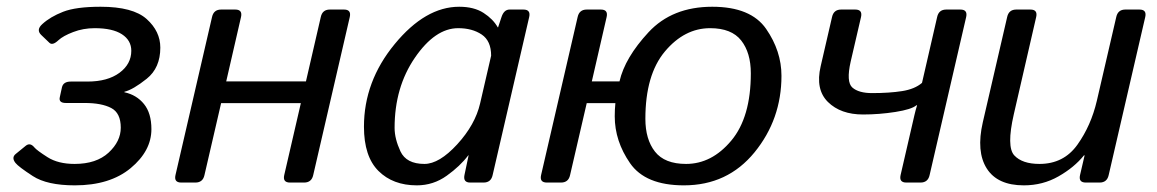

<svg xmlns="http://www.w3.org/2000/svg" viewBox="-20 -541 3429 569"><path d="M25.9 -58.1Q13.2 -74.2 26.9 -85L56.2 -108.9Q69.3 -119.6 82 -104Q89.4 -95.2 120.8 -75.2Q152.3 -55.2 201.2 -55.2Q265.6 -55.2 301.8 -88.6Q337.9 -122.1 337.9 -162.6Q337.9 -206.1 309.6 -220.9Q281.2 -235.8 231 -235.8H175.3Q153.3 -235.8 157.2 -252.9L163.6 -282.2Q167.5 -299.3 189.9 -299.3H239.3Q298.8 -299.3 334 -325.2Q369.1 -351.1 369.1 -390.6Q369.1 -421.4 341.3 -439.5Q313.5 -457.5 260.7 -457.5Q226.6 -457.5 196.8 -446Q167 -434.6 153.3 -421.9Q135.7 -405.3 126.5 -414.1L102.1 -437.5Q86.4 -452.6 105.5 -469.7Q128.9 -491.2 167 -506.1Q205.1 -521 278.3 -521Q374 -521 414.6 -484.6Q455.1 -448.2 455.1 -399.9Q455.1 -339.8 414.8 -307.6Q374.5 -275.4 348.6 -269V-267.6Q384.8 -259.8 406.7 -232.7Q428.7 -205.6 428.7 -158.2Q428.7 -93.8 367.2 -42.7Q305.7 8.3 201.7 8.3Q119.6 8.3 77.1 -19.3Q34.7 -46.9 25.9 -58.1Z M517.1 0Q495.1 0 500 -22L608.4 -490.7Q613.3 -512.7 635.3 -512.7H677.2Q699.2 -512.7 694.3 -490.7L650.4 -299.8H886.7L930.7 -490.7Q935.5 -512.7 957.5 -512.7H999.5Q1021.5 -512.7 1016.6 -490.7L908.2 -22Q903.3 0 881.3 0H839.4Q817.4 0 822.3 -22L871.6 -235.4H635.3L585.9 -22Q581.1 0 559.1 0Z M1058.6 -165.5Q1058.6 -299.8 1149.7 -410.4Q1240.7 -521 1340.8 -521Q1384.8 -521 1413.1 -502.7Q1441.4 -484.4 1455.1 -460H1456.1L1466.3 -490.7Q1473.6 -512.7 1490.2 -512.7H1531.2Q1553.2 -512.7 1548.3 -490.7L1439.9 -22Q1435.1 0 1413.1 0H1373.5Q1352.1 0 1356.4 -22L1368.7 -80.6H1367.7Q1343.8 -48.8 1304 -20.3Q1264.2 8.3 1215.3 8.3Q1144.5 8.3 1101.6 -34.4Q1058.6 -77.1 1058.6 -165.5ZM1149.4 -162.1Q1149.4 -129.9 1166.7 -92.5Q1184.1 -55.2 1237.8 -55.2Q1281.7 -55.2 1335 -113.3Q1388.2 -171.4 1402.8 -234.4L1435.5 -376Q1435.5 -419.9 1407.5 -438.7Q1379.4 -457.5 1337.9 -457.5Q1269.5 -457.5 1209.5 -369.9Q1149.4 -282.2 1149.4 -162.1Z M1600.6 0Q1578.6 0 1583.5 -22L1691.9 -490.7Q1696.8 -512.7 1718.8 -512.7H1760.7Q1782.7 -512.7 1777.8 -490.7L1733.9 -299.8H1815.9Q1832 -370.1 1902.1 -445.6Q1972.2 -521 2090.8 -521Q2205.1 -521 2250.5 -455.3Q2295.9 -389.6 2295.9 -316.4Q2295.9 -187.5 2216.1 -89.6Q2136.2 8.3 2006.8 8.3Q1892.6 8.3 1847.2 -57.4Q1801.8 -123 1801.8 -196.3Q1801.8 -216.3 1803.7 -235.4H1718.8L1669.4 -22Q1664.6 0 1642.6 0ZM1892.6 -189Q1892.6 -127.9 1921.1 -91.6Q1949.7 -55.2 2013.2 -55.2Q2089.4 -55.2 2147.2 -124.3Q2205.1 -193.4 2205.1 -323.7Q2205.1 -384.8 2176.5 -421.1Q2147.9 -457.5 2084.5 -457.5Q2008.3 -457.5 1950.4 -388.4Q1892.6 -319.3 1892.6 -189Z M2412.1 -344.7 2445.8 -490.7Q2450.7 -512.7 2472.7 -512.7H2514.6Q2536.6 -512.7 2531.7 -490.7L2501 -358.4Q2487.3 -297.9 2506.1 -281.5Q2524.9 -265.1 2564.5 -265.1Q2615.7 -265.1 2653.3 -271Q2690.9 -276.9 2712.4 -295.4L2757.3 -490.7Q2762.2 -512.7 2784.2 -512.7H2826.2Q2848.1 -512.7 2843.3 -490.7L2734.9 -22Q2730 0 2708 0H2666Q2644 0 2648.9 -22L2689.9 -199.7Q2692.9 -212.9 2697.8 -229H2695.8Q2681.6 -216.8 2633.5 -209.2Q2585.4 -201.7 2537.6 -201.7Q2471.2 -201.7 2433.6 -238.8Q2396 -275.9 2412.1 -344.7Z M2892.6 -178.7 2964.8 -490.7Q2969.7 -512.7 2991.7 -512.7H3033.7Q3055.7 -512.7 3050.8 -490.7L2984.4 -202.1Q2962.4 -106 2985.8 -80.6Q3009.3 -55.2 3060.5 -55.2Q3132.3 -55.2 3172.9 -112.1Q3213.4 -168.9 3230.5 -242.2L3288.1 -490.7Q3293 -512.7 3314.9 -512.7H3356.9Q3378.9 -512.7 3374 -490.7L3265.6 -22Q3260.7 0 3238.8 0H3197.8Q3175.8 0 3180.7 -22L3194.3 -80.6H3192.4Q3163.6 -44.9 3116.9 -18.3Q3070.3 8.3 3014.2 8.3Q2936 8.3 2904.3 -41.7Q2872.6 -91.8 2892.6 -178.7Z"/></svg>

Font: Istok Web
Style: BoldItalic
Weight: 700
Italic angle: -13°
Designer: Andrey V. Panov
Foundry: Andrey V. Panov
Version: Version 1.0.2g